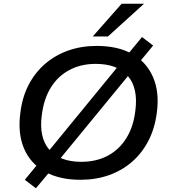

<svg xmlns="http://www.w3.org/2000/svg" viewBox="-20 -962 922 1037"><path d="M415 9Q300 9 222 -35Q144 -79 109.5 -160.5Q75 -242 90 -353Q100 -437 134.5 -503.5Q169 -570 223.5 -617Q278 -664 348.5 -689Q419 -714 502 -714Q618 -714 695 -670Q772 -626 807 -544.5Q842 -463 827 -353Q816 -268 781.5 -201.5Q747 -135 693 -88Q639 -41 568.5 -16Q498 9 415 9ZM419 -88Q500 -88 562 -121Q624 -154 662.5 -216Q701 -278 711 -364Q727 -486 670.5 -551.5Q614 -617 497 -617Q417 -617 355 -584Q293 -551 255 -490Q217 -429 206 -342Q189 -220 246 -154Q303 -88 419 -88ZM174 55 114 9 198 -93 236 -138 626 -614 663 -660 747 -762 807 -716 723 -614 685 -568 295 -93 259 -47ZM481 -765 637 -942H758L563 -765Z"/></svg>

Font: Nunito Sans 10pt SemiExpanded SemiBold
Style: Italic
Weight: 600
Width: 6
Italic angle: -9°
Designer: Vernon Adams
Foundry: Vernon Adams
Version: Version 3.101;gftools[0.9.27]